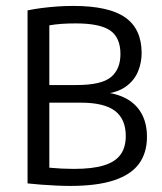

<svg xmlns="http://www.w3.org/2000/svg" viewBox="-20 -622 546 648"><path d="M217 5.5Q192.5 5.5 167.8 4.2Q143 3 119 1.2Q95 -0.5 73 -3V-587Q95 -591.5 119.8 -594.8Q144.5 -598 171.5 -600Q198.5 -602 227.5 -602Q347.5 -602 402.8 -563Q458 -524 458 -443Q458 -410.5 446 -381.2Q434 -352 407.5 -331.8Q381 -311.5 338 -305.5V-310Q383 -304 413.8 -284.8Q444.5 -265.5 460.2 -234Q476 -202.5 476 -160.5Q476 -106 449 -69.2Q422 -32.5 364.8 -13.5Q307.5 5.5 217 5.5ZM229.5 -52Q293 -52 331.2 -64Q369.5 -76 387 -100.5Q404.5 -125 404.5 -163Q404.5 -220 368 -247.8Q331.5 -275.5 253 -275.5H137.5V-335H238Q322.5 -335 354.5 -361.8Q386.5 -388.5 386.5 -439.5Q386.5 -495 352 -519Q317.5 -543 235.5 -543Q209.5 -543 188.2 -541.5Q167 -540 146.5 -536.5V-56Q168 -54 188.5 -53Q209 -52 229.5 -52Z"/></svg>

Font: Encode Sans SC Condensed
Style: Regular
Weight: 400
Width: 3
Designer: Multiple Designers
Foundry: Impallari Type
Version: Version 3.002